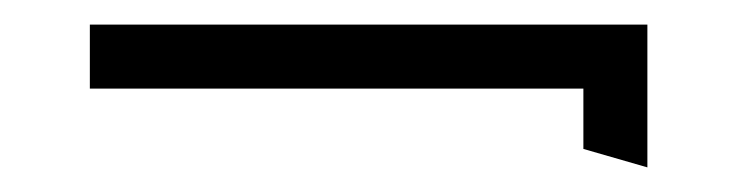

<svg xmlns="http://www.w3.org/2000/svg" viewBox="-20 -336 592 156"><path d="M53 -264H454V-215L506 -200V-316H53Z"/></svg>

Font: Charger Sport
Style: ExLitExt
Weight: 200
Designer: Jasper
Foundry: Cannot Into Space Fonts
Version: Version 1.1